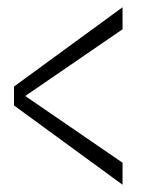

<svg xmlns="http://www.w3.org/2000/svg" viewBox="-20 -507 389 528"><path d="M317 1V-59.5L38.5 -250.5V-235.5L317 -426.5V-487L18.5 -269V-217Z"/></svg>

Font: Anybody UltraCondensed Thin Light
Style: Regular
Weight: 300
Version: Version 1.111